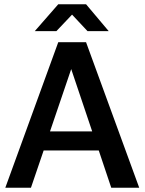

<svg xmlns="http://www.w3.org/2000/svg" viewBox="-20 -886 685 906"><path d="M5 0H126L186 -176H446L505 0H637L386 -687H255ZM144 -739H246L320 -817L393 -739H493L386 -866H255ZM216 -266 316 -560 415 -266Z"/></svg>

Font: Ronzino Medium
Style: Regular
Weight: 500
Designer: Nunzio Mazzaferro
Foundry: Collletttivo
Version: Version 1.000;Glyphs 3.3 (3337)